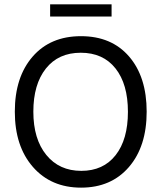

<svg xmlns="http://www.w3.org/2000/svg" viewBox="-20 -853 740 881"><path d="M492 -777H210V-833H492ZM350.5 -611Q248 -611 190.5 -538.5Q133 -466 133 -340.5Q133 -215 192.5 -142Q252 -69 353 -69Q454 -69 510.5 -141Q567 -213 567 -340Q567 -467 510 -539Q453 -611 350.5 -611ZM351.5 -687Q492 -687 572.5 -593.5Q653 -500 653 -340.5Q653 -181 571.5 -86.5Q490 8 352 8Q214 8 131 -87Q48 -182 48 -340.5Q48 -499 129.5 -593Q211 -687 351.5 -687Z"/></svg>

Font: Hind Jalandhar
Style: Regular
Weight: 400
Designer: Namrata Goyal
Foundry: Indian Type Foundry
Version: Version 0.702;PS 1.0;hotconv 1.0.81;makeotf.lib2.5.63406